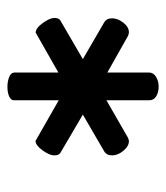

<svg xmlns="http://www.w3.org/2000/svg" viewBox="15 -463 447 517"><g transform="rotate(90 238.5 -204.5)"><path d="M35.2 -143.6 139.2 -204.1 40 -261.7Q29.3 -268.1 29.3 -283Q29.3 -297.9 41 -313Q52.7 -328.1 66.9 -328.1Q70.8 -328.1 76.7 -325.7L175.3 -270V-382.3Q175.3 -394 186.8 -401.1Q198.2 -408.2 213.4 -408.2Q228.5 -408.2 239.3 -401.6Q250 -395 250 -383.3V-267.6L351.1 -325.7Q356.9 -328.1 359.9 -328.1Q374 -328.1 386.2 -313Q398.4 -297.9 398.4 -283Q398.4 -268.1 387.7 -261.7L288.6 -204.1L391.6 -143.6Q398.4 -139.6 398.4 -127Q398.4 -114.3 384.8 -95.5Q371.1 -76.7 359.4 -76.7L250 -139.2V-18.6Q250 -10.3 239.5 -5.6Q229 -1 213.9 -1Q198.7 -1 187 -5.9Q175.3 -10.7 175.3 -20V-138.2L67.9 -77.1Q55.7 -77.1 42 -96.2Q28.3 -115.2 28.3 -127.4Q28.3 -139.6 35.2 -143.6Z"/></g></svg>

Font: Behdad
Style: Regular
Weight: 400
Designer: Mohammad Saleh Souzanchi
Foundry: http://font-store.ir
Version: Version:1.0.1;RFB:1.2.5;Building:2018-09-04 19:53:52.209180